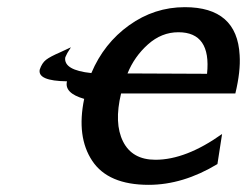

<svg xmlns="http://www.w3.org/2000/svg" viewBox="-20 -507 690 536"><path d="M167 -280Q84 -281 91 -313Q97 -331 108.5 -340Q120 -349 148 -361L178 -375L168 -359Q162 -347 162 -346Q158 -311 235 -303Q270 -386 340.5 -436.5Q411 -487 496 -487Q642 -487 649 -353Q652 -308 637 -246H318Q298 -163 323.5 -112Q349 -61 414 -61Q499 -61 600 -133L587 -49Q491 9 395 9Q282 9 237.5 -58Q193 -125 215 -231Q159 -247 167 -280ZM336 -302 558 -301Q570 -417 478 -417Q431 -417 393 -383Q355 -349 336 -302Z"/></svg>

Font: Coval
Style: Medium Italic
Weight: 500
Foundry: Context Ltd
Version: Version 001.000